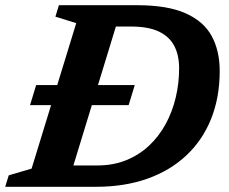

<svg xmlns="http://www.w3.org/2000/svg" viewBox="-43 -718 879 738"><path d="M72.5 -314 96 -391H475L451.5 -314ZM330.5 -82Q392 -82 442 -102.2Q492 -122.5 530 -158.2Q568 -194 593.8 -241.2Q619.5 -288.5 632.5 -343.2Q645.5 -398 645.5 -455.5Q645.5 -506.5 626.5 -542.2Q607.5 -578 567 -597Q526.5 -616 460.5 -616H326.5L341.5 -698H484Q600.5 -698 670.2 -667Q740 -636 770.8 -579.2Q801.5 -522.5 801.5 -445Q801.5 -344.5 769 -262.5Q736.5 -180.5 674.5 -121.8Q612.5 -63 524.5 -31.5Q436.5 0 325.5 0H128.5L164 -82ZM250 -629 170 -654 183.5 -698H427.5L214 0H-23L-9.5 -44L78.5 -70Z"/></svg>

Font: Newsreader 9pt SemiBold
Style: Italic
Weight: 600
Italic angle: -17°
Designer: Hugues Gentile
Foundry: Production Type
Version: Version 1.003